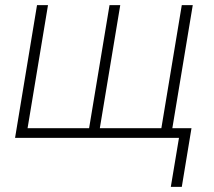

<svg xmlns="http://www.w3.org/2000/svg" viewBox="-20 -540 840 752"><path d="M649 192 681 0H39L125 -520H168L88 -38H329L409 -520H451L371 -38H612L692 -520H735L655 -38H730L692 192Z"/></svg>

Font: Iosevka Aile XLt Obl
Style: Regular
Weight: 200
Italic angle: -9°
Designer: Belleve Invis
Foundry: Belleve Invis
Version: Version 31.1.0; ttfautohint (v1.8.4)